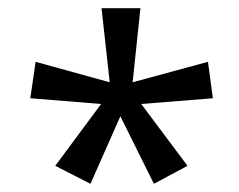

<svg xmlns="http://www.w3.org/2000/svg" viewBox="-20 -765 584 469"><path d="M115 -360 227 -511 54 -525 67 -614 248 -564 228 -745H323L304 -564L488 -614L500 -525L325 -511L438 -360L356 -316L274 -481L201 -316Z"/></svg>

Font: Noto Sans Bengali ExtraCondensed
Style: Regular
Weight: 400
Width: 2
Designer: Jelle Bosma - Monotype Design Team
Foundry: Monotype Imaging Inc.
Version: Version 2.003; ttfautohint (v1.8.4.7-5d5b)